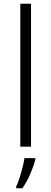

<svg xmlns="http://www.w3.org/2000/svg" viewBox="-20 -780 273 1021"><path d="M145 0H88V-760H145ZM168 68Q160 101 141.5 144Q123 187 99 221H66V212Q74 196 83 168.5Q92 141 99.5 111.5Q107 82 110 61H168Z"/></svg>

Font: Noto Sans Lao Looped Light
Style: Regular
Weight: 300
Designer: Mark Frömberg, Ben Mitchell
Foundry: The Fontpad Ltd
Version: Version 1.002; ttfautohint (v1.8.4.7-5d5b)